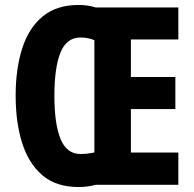

<svg xmlns="http://www.w3.org/2000/svg" viewBox="-20 -744 783 773"><path d="M296 -724Q335 -724 365 -714H698V-585H507V-434H686V-305H507V-130H698V0H365Q351 4 334 6.5Q317 9 296 9Q206 9 150.5 -38.5Q95 -86 69 -169Q43 -252 43 -359Q43 -467 69.5 -549.5Q96 -632 152 -678Q208 -724 296 -724ZM304 -593Q248 -593 223.5 -532.5Q199 -472 199 -358Q199 -244 224 -184Q249 -124 304 -124Q320 -124 335 -126Q350 -128 360 -130V-582Q350 -587 335 -590Q320 -593 304 -593Z"/></svg>

Font: Noto Sans Gujarati ExtraCondensed ExtraBold
Style: Regular
Weight: 800
Width: 2
Designer: Jelle Bosma - Monotype Design Team, Universal Thirst
Foundry: Monotype Imaging Inc.
Version: Version 2.106; ttfautohint (v1.8.4.7-5d5b)